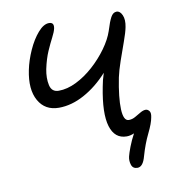

<svg xmlns="http://www.w3.org/2000/svg" viewBox="-74 -568 731 778"><g transform="rotate(-10 291.0 -179.0)"><path d="M159 -154Q102 -154 75.5 -201Q49 -248 65 -326Q73 -365 91 -405Q109 -445 132.5 -472Q156 -499 178 -499Q200 -499 195 -474Q192 -460 181 -439Q170 -418 157 -388.5Q144 -359 135 -317Q128 -281 134.5 -251.5Q141 -222 170 -222Q205 -222 242.5 -240.5Q280 -259 314 -289.5Q348 -320 374 -356Q400 -392 411 -425Q412 -428 413 -431Q422 -461 431.5 -479Q441 -497 456 -497Q470 -497 478.5 -478Q487 -459 481 -429Q477 -408 464 -372Q451 -336 438 -298.5Q425 -261 419 -233Q403 -152 405 -104Q407 -56 429 -56Q443 -56 456 -63.5Q469 -71 481 -78Q493 -85 503 -85Q511 -85 517.5 -77Q524 -69 520 -51Q516 -27 497 11.5Q478 50 464 99Q453 141 430 141Q411 141 405.5 124Q400 107 404 90Q407 77 416.5 52Q426 27 440 1Q424 8 409 8Q360 8 343.5 -46Q327 -100 348 -207Q350 -219 353.5 -233Q357 -247 362 -262Q317 -212 264 -183Q211 -154 159 -154Z"/></g></svg>

Font: Shantell Sans Normal
Style: Italic
Weight: 300
Italic angle: -11.31°
Designer: Stephen Nixon, Anya Danilova, Shantell Martin
Foundry: Arrow Type
Version: Version 1.008;[a672d596b]